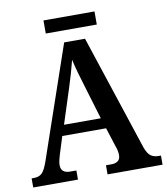

<svg xmlns="http://www.w3.org/2000/svg" viewBox="-91 -921 868 997"><g transform="rotate(-10 342.5 -422.5)"><path d="M3 0V-48H16Q42 -48 57.5 -62.5Q73 -77 89 -123L292 -714H402L602 -108Q614 -73 630.5 -60.5Q647 -48 672 -48H685V0H395V-48H425Q445 -48 458 -57.5Q471 -67 471 -88Q471 -99 468.5 -111.5Q466 -124 462 -134L429 -237H198L169 -145Q165 -133 161.5 -117.5Q158 -102 158 -90Q158 -48 207 -48H239V0ZM217 -293H411L358 -469Q346 -508 335 -546.5Q324 -585 317 -618Q309 -586 298.5 -549.5Q288 -513 276 -476ZM206 -776V-845H475V-776Z"/></g></svg>

Font: Noto Serif SemiCondensed SemiBold
Style: Regular
Weight: 600
Width: 4
Designer: Monotype Design Team
Foundry: Monotype Imaging Inc.
Version: Version 2.013; ttfautohint (v1.8.4.7-5d5b)